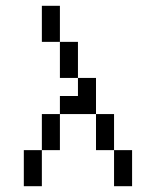

<svg xmlns="http://www.w3.org/2000/svg" viewBox="-20 -645 540 665"><path d="M62.5 -125Q62.5 -125 62.5 0H125Q125 0 125 -125ZM375 -125Q375 -125 375 0H437.5Q437.5 0 437.5 -125ZM125 -125H187.5Q187.5 -125 187.5 -250H125Q125 -250 125 -125ZM375 -125Q375 -125 375 -250H312.5Q312.5 -250 312.5 -125ZM187.5 -250H312.5Q312.5 -250 312.5 -375H250V-312.5H187.5ZM250 -375Q250 -375 250 -500H187.5Q187.5 -500 187.5 -375ZM187.5 -500Q187.5 -500 187.5 -625H125Q125 -625 125 -500Z"/></svg>

Font: CalcUnifontExMono
Style: Regular
Weight: 500
Version: Version 15.0.06